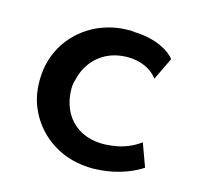

<svg xmlns="http://www.w3.org/2000/svg" viewBox="-79 -569 678 654"><g transform="rotate(15 260.5 -241.5)"><path d="M161 -242C161 -254 163 -265 167 -277C180 -333 223 -381 288 -392C348 -402 400 -382 425 -347L463 -426C446 -450 397 -480 322 -483H321C308 -485 295 -485 282 -484C249 -482 218 -474 189 -461C108 -423 49 -345 49 -241C49 -207 54 -177 66 -148C100 -65 179 -4 282 2C294 3 305 3 317 2C396 -2 449 -30 473 -46L443 -128L441 -126C420 -111 386 -93 341 -89C235 -75 161 -139 161 -242Z"/></g></svg>

Font: Bluebird
Style: Li
Weight: 300
Designer: Jasper
Foundry: Cannot Into Space Fonts
Version: Version 0.98